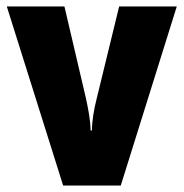

<svg xmlns="http://www.w3.org/2000/svg" viewBox="-20 -573 567 593"><path d="M175 0H353L526 -553H348L278 -266C270 -234 264 -200 264 -170H260C259 -205 252 -238 246 -267L179 -553H1Z"/></svg>

Font: Noto Sans Hebrew Condensed Black
Style: Regular
Weight: 900
Width: 3
Designer: Monotype Design Team
Foundry: Monotype Imaging Inc.
Version: Version 2.004